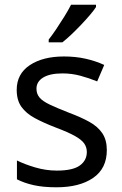

<svg xmlns="http://www.w3.org/2000/svg" viewBox="-20 -786 519 816"><path d="M434 -148Q434 -70 376 -30Q318 10 220 10Q164 10 123.5 1Q83 -8 52 -24V-104Q84 -88 129.5 -74.5Q175 -61 222 -61Q289 -61 319 -82.5Q349 -104 349 -140Q349 -160 338 -176Q327 -192 298.5 -208Q270 -224 217 -244Q165 -264 128 -284Q91 -304 71 -332Q51 -360 51 -404Q51 -472 106.5 -509Q162 -546 252 -546Q301 -546 343.5 -536.5Q386 -527 423 -510L393 -440Q359 -454 322 -464Q285 -474 246 -474Q192 -474 163.5 -456.5Q135 -439 135 -409Q135 -387 148 -371.5Q161 -356 191.5 -341.5Q222 -327 273 -307Q324 -288 360 -268Q396 -248 415 -219.5Q434 -191 434 -148ZM388 -756Q379 -742 362 -722Q345 -702 324.5 -680.5Q304 -659 283.5 -639.5Q263 -620 245 -606H187V-618Q202 -637 219.5 -663Q237 -689 254 -716.5Q271 -744 282 -766H388Z"/></svg>

Font: Noto Sans Lisu
Style: Regular
Weight: 400
Designer: Monotype Design Team. David Williams.
Foundry: Monotype Imaging Inc.
Version: Version 2.102